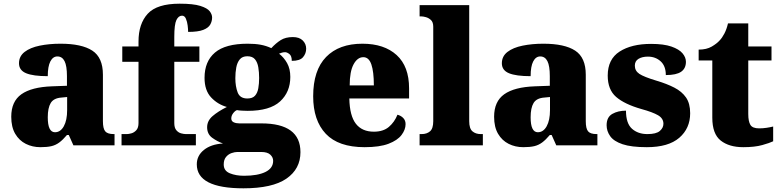

<svg xmlns="http://www.w3.org/2000/svg" viewBox="-20 -788 4230 1041"><path d="M199 10Q156 10 120 -8Q84 -26 62.5 -62.5Q41 -99 41 -155Q41 -238 96 -277Q151 -316 262 -320L343 -323V-375Q343 -431 330 -456.5Q317 -482 291 -482Q267 -482 253 -455Q239 -428 239 -375Q160 -375 121.5 -391Q83 -407 83 -445Q83 -483 113.5 -506.5Q144 -530 195.5 -540.5Q247 -551 308 -551Q423 -551 480.5 -513.5Q538 -476 538 -383V-131Q538 -91 550.5 -76Q563 -61 597 -61H601V0H378L353 -56H343Q321 -30 301.5 -15.5Q282 -1 258.5 4.5Q235 10 199 10ZM278 -71Q308 -71 326 -103.5Q344 -136 344 -191V-262L313 -259Q271 -256 255 -229.5Q239 -203 239 -152Q239 -71 278 -71Z M639 0V-61H668Q677 -61 692 -65Q707 -69 719 -82Q731 -95 731 -121V-453H643V-536H731V-563Q731 -659 781 -713.5Q831 -768 954 -768Q1028 -768 1066 -756Q1104 -744 1117 -727Q1130 -710 1130 -693Q1130 -673 1120 -655Q1110 -637 1082 -626Q1054 -615 1000 -615Q1000 -629 997.5 -649.5Q995 -670 988 -686.5Q981 -703 967 -703Q948 -703 936.5 -679.5Q925 -656 925 -588V-536H1061V-453H925V-121Q925 -95 936 -82Q947 -69 962 -65Q977 -61 988 -61H1042V0Z M1300 233Q1047 233 1047 103Q1047 56 1085.5 25Q1124 -6 1189 -10Q1158 -21 1130.5 -41Q1103 -61 1103 -98Q1103 -133 1132.5 -158.5Q1162 -184 1210 -208Q1160 -222 1124.5 -260Q1089 -298 1089 -366Q1089 -455 1145.5 -503Q1202 -551 1323 -551Q1363 -551 1393 -545.5Q1423 -540 1451 -527Q1476 -554 1502 -570.5Q1528 -587 1568 -587Q1603 -587 1621.5 -568.5Q1640 -550 1640 -524Q1640 -498 1623 -478Q1606 -458 1562 -458Q1562 -485 1549 -495Q1536 -505 1526 -505Q1515 -505 1507 -502Q1499 -499 1493 -497Q1519 -477 1536.5 -446Q1554 -415 1554 -371Q1554 -289 1498.5 -238Q1443 -187 1323 -187Q1313 -187 1293 -188Q1273 -189 1265 -191Q1255 -188 1244.5 -174.5Q1234 -161 1234 -146Q1234 -131 1247 -125Q1260 -119 1277 -119H1397Q1609 -119 1609 37Q1609 128 1533 180.5Q1457 233 1300 233ZM1321 -254Q1349 -254 1362.5 -269Q1376 -284 1380.5 -309.5Q1385 -335 1385 -365Q1385 -396 1380.5 -423Q1376 -450 1362.5 -466.5Q1349 -483 1321 -483Q1294 -483 1280 -466Q1266 -449 1261 -422Q1256 -395 1256 -364Q1256 -320 1268.5 -287Q1281 -254 1321 -254ZM1303 165Q1377 165 1419 144.5Q1461 124 1461 84Q1461 65 1445.5 50.5Q1430 36 1396 36H1267Q1253 36 1235.5 42Q1218 48 1205.5 63Q1193 78 1193 104Q1193 138 1226 151.5Q1259 165 1303 165Z M1957 10Q1815 10 1746.5 -62.5Q1678 -135 1678 -266Q1678 -407 1748 -479Q1818 -551 1945 -551Q2063 -551 2130.5 -489.5Q2198 -428 2198 -309V-254H1874Q1876 -160 1909.5 -117Q1943 -74 2007 -74Q2058 -74 2088.5 -100Q2119 -126 2135 -166Q2154 -161 2166.5 -148Q2179 -135 2179 -115Q2179 -85 2157 -56Q2135 -27 2086.5 -8.5Q2038 10 1957 10ZM2007 -325Q2007 -399 1993.5 -438.5Q1980 -478 1950 -478Q1918 -478 1897 -439Q1876 -400 1876 -325Z M2255 0V-61H2266Q2294 -61 2311.5 -76Q2329 -91 2329 -131V-643Q2329 -668 2316.5 -679.5Q2304 -691 2289 -695Q2274 -699 2266 -699H2255V-760H2524V-131Q2524 -91 2541.5 -76Q2559 -61 2587 -61H2598V0Z M2817 10Q2774 10 2738 -8Q2702 -26 2680.5 -62.5Q2659 -99 2659 -155Q2659 -238 2714 -277Q2769 -316 2880 -320L2961 -323V-375Q2961 -431 2948 -456.5Q2935 -482 2909 -482Q2885 -482 2871 -455Q2857 -428 2857 -375Q2778 -375 2739.5 -391Q2701 -407 2701 -445Q2701 -483 2731.5 -506.5Q2762 -530 2813.5 -540.5Q2865 -551 2926 -551Q3041 -551 3098.5 -513.5Q3156 -476 3156 -383V-131Q3156 -91 3168.5 -76Q3181 -61 3215 -61H3219V0H2996L2971 -56H2961Q2939 -30 2919.5 -15.5Q2900 -1 2876.5 4.5Q2853 10 2817 10ZM2896 -71Q2926 -71 2944 -103.5Q2962 -136 2962 -191V-262L2931 -259Q2889 -256 2873 -229.5Q2857 -203 2857 -152Q2857 -71 2896 -71Z M3487 10Q3403 10 3355.5 -6Q3308 -22 3288.5 -49.5Q3269 -77 3269 -109Q3269 -153 3300 -170.5Q3331 -188 3374 -188Q3374 -119 3406.5 -90Q3439 -61 3490 -61Q3538 -61 3557.5 -78Q3577 -95 3577 -117Q3577 -146 3548 -163Q3519 -180 3457 -197Q3366 -223 3320.5 -262.5Q3275 -302 3275 -378Q3275 -467 3339.5 -508.5Q3404 -550 3510 -550Q3579 -550 3620.5 -535.5Q3662 -521 3680.5 -499Q3699 -477 3699 -453Q3699 -417 3673 -399Q3647 -381 3590 -381Q3590 -430 3562 -455.5Q3534 -481 3493 -481Q3462 -481 3442 -469Q3422 -457 3422 -432Q3422 -404 3446.5 -387.5Q3471 -371 3541 -350Q3595 -334 3636 -313Q3677 -292 3699.5 -259.5Q3722 -227 3722 -174Q3722 -92 3663 -41Q3604 10 3487 10Z M4010 10Q3933 10 3887.5 -26Q3842 -62 3842 -150V-460H3768V-519Q3811 -519 3839 -535.5Q3867 -552 3881 -568Q3895 -582 3907.5 -606Q3920 -630 3927 -661H4037V-536H4163V-460H4037V-170Q4037 -130 4048.5 -111Q4060 -92 4096 -92Q4116 -92 4136 -95Q4156 -98 4172 -102V-22Q4154 -13 4113 -1.5Q4072 10 4010 10Z"/></svg>

Font: Noto Serif Telugu Black
Style: Regular
Weight: 900
Designer: Jelle Bosma - Monotype Design Team
Foundry: Monotype Imaging Inc.
Version: Version 2.005; ttfautohint (v1.8.4.7-5d5b)